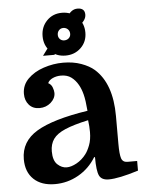

<svg xmlns="http://www.w3.org/2000/svg" viewBox="-56 -839 666 894"><g transform="rotate(-5 277.5 -392.5)"><path d="M207 -652 245 -619 214 -590H161ZM325 -698 275 -744Q299 -776 311.5 -785.5Q324 -795 340 -795Q374 -795 374 -764Q374 -750 364.5 -737Q355 -724 325 -698ZM30 -118Q30 -201 106 -246.5Q182 -292 345 -317Q341 -367 334 -394Q327 -421 316 -440Q303 -463 284 -477Q265 -491 236 -491Q215 -491 197.5 -483Q180 -475 174 -461Q188 -454 193.5 -439Q199 -424 199 -413Q199 -388 177 -368.5Q155 -349 124 -349Q93 -349 75 -369.5Q57 -390 57 -421Q57 -462 86 -491Q115 -520 160 -535Q205 -550 251 -550Q298 -550 335.5 -536.5Q373 -523 396 -503Q475 -433 475 -281V-151Q475 -102 481.5 -83Q488 -64 510 -64H555V-19Q463 10 416 10Q383 10 372 -12Q361 -34 361 -99H357Q326 -48 275 -19Q224 10 165 10Q102 10 66 -24Q30 -58 30 -118ZM226 -63Q247 -63 272.5 -77Q298 -91 317 -116Q328 -130 338 -156Q348 -182 348 -218Q348 -230 347 -245Q346 -260 344 -273Q275 -258 235.5 -241Q196 -224 179.5 -200.5Q163 -177 163 -143Q163 -100 183 -81.5Q203 -63 226 -63ZM167 -681Q167 -724 195 -753Q223 -782 266 -782Q309 -782 338 -753Q367 -724 367 -681Q367 -638 338 -610Q309 -582 266 -582Q223 -582 195 -610Q167 -638 167 -681ZM238 -681Q238 -669 246 -661Q254 -653 266 -653Q279 -653 287.5 -661Q296 -669 296 -681Q296 -694 287.5 -702.5Q279 -711 266 -711Q254 -711 246 -702.5Q238 -694 238 -681Z"/></g></svg>

Font: Domine
Style: Regular
Weight: 400
Designer: Pablo Impallari, Rodrigo Fuenzalida, Brenda Gallo
Foundry: Pablo Impallari, Rodrigo Fuenzalida, Brenda Gallo
Version: Version 2.000;September 19, 2022;FontCreator 14.0.0.2877 64-